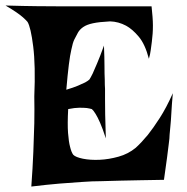

<svg xmlns="http://www.w3.org/2000/svg" viewBox="-60 -687 678 697"><path d="M-40 -667Q28.3 -665 73.7 -664.6Q119.1 -664.1 147.5 -664.1H199.2H490.2Q492.2 -644.5 493.7 -626.5Q495.1 -608.4 495.1 -594.7Q495.1 -578.1 494.1 -564.5Q493.2 -550.8 491.2 -535.2Q489.3 -521.5 487.3 -505.9Q485.4 -490.2 480.5 -473.6Q466.8 -526.4 443.8 -553.7Q420.9 -581.1 397.5 -593.8Q370.1 -608.4 339.8 -609.4Q299.8 -607.4 277.3 -602.5Q254.9 -597.7 242.2 -588.9Q229.5 -580.1 223.1 -568.8Q216.8 -557.6 210 -543.9Q204.1 -532.2 199.2 -507.8Q194.3 -487.3 189.9 -452.1Q185.5 -417 180.7 -361.3Q207 -369.1 223.1 -376Q239.3 -382.8 249 -387.7Q259.8 -393.6 264.6 -398.4Q268.6 -404.3 276.4 -419.9Q282.2 -433.6 292.5 -457Q302.7 -480.5 317.4 -521.5Q319.3 -476.6 319.3 -446.8Q319.3 -417 320.3 -398.4Q320.3 -377 321.3 -364.3V-327.1Q321.3 -306.6 321.8 -272Q322.3 -237.3 324.2 -184.6Q312.5 -220.7 303.2 -241.7Q293.9 -262.7 287.1 -273.4Q279.3 -286.1 273.4 -291Q266.6 -293 254.9 -294.9Q244.1 -295.9 228 -295.9Q211.9 -295.9 187.5 -291Q184.6 -237.3 187 -204.6Q189.5 -171.9 194.3 -154.3Q199.2 -133.8 206.1 -125Q214.8 -116.2 241.2 -110.8Q267.6 -105.5 301.3 -106.9Q335 -108.4 370.1 -118.2Q405.3 -127.9 432.6 -150.4Q453.1 -168.9 476.6 -197.3Q496.1 -221.7 520 -258.8Q543.9 -295.9 567.4 -348.6Q563.5 -304.7 562 -275.9Q560.5 -247.1 558.6 -229.5Q556.6 -209 555.7 -198.2Q555.7 -186.5 552.7 -165Q550.8 -146.5 546.4 -114.7Q542 -83 535.2 -34.2Q489.3 -33.2 448.2 -32.7Q407.2 -32.2 376 -31.2Q338.9 -30.3 307.6 -29.3Q275.4 -29.3 236.3 -26.4Q202.1 -24.4 155.8 -20.5Q109.4 -16.6 53.7 -9.8Q58.6 -76.2 61 -135.3Q63.5 -194.3 64.5 -239.3Q65.4 -292 64.5 -336.9Q69.3 -449.2 60.5 -518.6Q51.8 -587.9 40 -607.4Q34.2 -614.3 23.4 -624Q14.6 -631.8 -1 -642.6Q-16.6 -653.3 -40 -667Z"/></svg>

Font: Irish Growler
Style: Regular
Weight: 400
Designer: Squid
Foundry: Font Diner, Inc DBA Sideshow
Version: Version 1.000